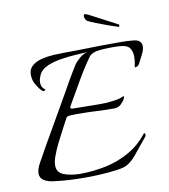

<svg xmlns="http://www.w3.org/2000/svg" viewBox="-80 -763 741 843"><g transform="rotate(-10 290.5 -341.5)"><path d="M234 12Q202 12 169 10.5Q136 9 104 5Q33 -1 33 -41Q33 -61 49 -89Q87 -158 127 -226.5Q167 -295 206 -364Q218 -386 237 -419Q256 -452 275 -482Q284 -496 301 -510.5Q318 -525 336 -529Q315 -528 282.5 -526Q250 -524 216.5 -518.5Q183 -513 156.5 -501.5Q130 -490 119 -470Q115 -461 112 -452Q109 -443 109 -434Q109 -411 125 -401Q126 -401 126 -399Q126 -397 122.5 -395Q119 -393 116 -394Q107 -399 94 -418.5Q81 -438 78 -451Q75 -463 75 -473Q75 -499 92 -513.5Q109 -528 135 -534.5Q161 -541 188 -542.5Q215 -544 236 -544Q289 -544 342 -545.5Q395 -547 447 -547Q470 -547 492.5 -547Q515 -547 537 -545Q562 -544 571.5 -535Q581 -526 581 -513Q581 -497 570.5 -476.5Q560 -456 551 -439Q547 -431 538 -427.5Q529 -424 531 -433Q536 -453 536 -473Q536 -491 529.5 -505.5Q523 -520 505 -526Q488 -531 452 -531Q439 -531 425.5 -530.5Q412 -530 398 -529Q358 -526 344 -508Q311 -462 280.5 -408.5Q250 -355 222 -307Q221 -305 221 -302Q221 -296 230 -296Q265 -296 305.5 -295Q346 -294 377 -295Q384 -296 398.5 -297Q413 -298 428.5 -301Q444 -304 452 -308Q457 -311 458 -311Q464 -311 458.5 -299.5Q453 -288 440.5 -276.5Q428 -265 412 -265Q363 -265 329.5 -267Q296 -269 255 -269Q245 -269 234 -269Q223 -269 210 -268Q200 -267 196 -260Q186 -242 178.5 -227Q171 -212 160 -192Q152 -177 140.5 -153.5Q129 -130 120 -105.5Q111 -81 111 -63Q111 -32 140 -20.5Q169 -9 211 -8Q269 -8 325.5 -19.5Q382 -31 431.5 -58.5Q481 -86 518 -133Q520 -135 521 -135Q524 -135 525 -129.5Q526 -124 524 -121Q493 -83 464 -47.5Q435 -12 406 -3Q385 3 338 7.5Q291 12 234 12ZM492 -614Q473 -620 446.5 -629.5Q420 -639 395.5 -648.5Q371 -658 359 -665Q356 -667 352.5 -673Q349 -679 349 -686Q349 -695 354 -695Q359 -695 371.5 -689Q384 -683 402 -673Q429 -659 450.5 -647.5Q472 -636 495 -624Q496 -622 495 -618.5Q494 -615 492 -614Z"/></g></svg>

Font: Italianno
Style: Regular
Weight: 400
Designer: Robert E. Leuschke
Foundry: Robert E. Leuschke
Version: Version 1.100; ttfautohint (v1.8.3)